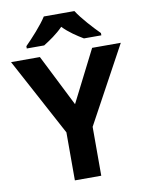

<svg xmlns="http://www.w3.org/2000/svg" viewBox="-100 -1004 823 1075"><g transform="rotate(-10 312.0 -467.0)"><path d="M399 -934H225C197 -889 137 -824 100 -787V-774H199C234 -796 276 -824 311 -860C345 -824 390 -795 425 -774H524V-787C488 -823 427 -889 399 -934ZM312 -420 164 -714H0L237 -273V0H387V-278L624 -714H461Z"/></g></svg>

Font: Noto Sans Gujarati
Style: Bold
Weight: 700
Designer: Jelle Bosma - Monotype Design Team, Universal Thirst
Foundry: Monotype Imaging Inc.
Version: Version 2.106